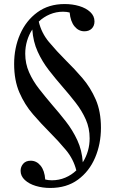

<svg xmlns="http://www.w3.org/2000/svg" viewBox="-20 -731 590 951"><path d="M229 200Q191 200 157.5 190Q124 180 103 160.5Q82 141 82 115Q82 95 95 80Q108 65 132 65Q161 65 181 89.5Q201 114 204 158Q219 162 237 162Q272 162 303 149Q334 136 358 113Q344 57 306.5 12Q269 -33 225 -77Q183 -119 142.5 -166Q102 -213 76 -273Q50 -333 50 -414Q50 -494 79.5 -561.5Q109 -629 165 -670Q221 -711 300 -711Q339 -711 372.5 -701Q406 -691 427 -671.5Q448 -652 448 -625Q448 -603 434.5 -589.5Q421 -576 398 -576Q369 -576 349 -600.5Q329 -625 325 -669Q310 -673 292 -673Q258 -673 227 -660Q196 -647 172 -624Q185 -568 222.5 -523Q260 -478 307 -431Q348 -391 388 -344.5Q428 -298 454 -238.5Q480 -179 480 -98Q480 -18 451 50Q422 118 366 159Q310 200 229 200ZM140 -585Q123 -559 114 -528.5Q105 -498 105 -465Q105 -416 124 -373Q143 -330 173.5 -291Q204 -252 238 -212Q273 -172 306.5 -129Q340 -86 363 -36.5Q386 13 390 73Q424 19 424 -46Q424 -96 405 -139Q386 -182 355 -222Q324 -262 289 -302Q255 -341 222 -383.5Q189 -426 166.5 -475.5Q144 -525 140 -585Z"/></svg>

Font: Tiro Tamil
Style: Regular
Weight: 400
Designer: Tamil: Fernando Mello & Fiona Ross. Latin: John Hudson.
Foundry: Tiro Typeworks Ltd.
Version: Version 1.52